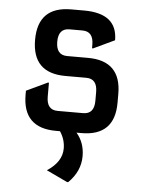

<svg xmlns="http://www.w3.org/2000/svg" viewBox="-54 -580 629 843"><g transform="rotate(5 261.0 -158.5)"><path d="M205.1 0Q58.6 0 58.6 -146.5V-164.1L151.4 -208H156.2V-146.5Q156.2 -87.9 205.1 -87.9H317.4Q366.2 -87.9 366.2 -146.5V-185.1Q366.2 -243.7 317.4 -243.7H225.6Q79.1 -243.7 79.1 -390.6Q79.1 -537.1 225.6 -537.1H282.7Q429.2 -537.1 429.2 -418.9L336.4 -375H331.5V-390.6Q331.5 -449.2 282.7 -449.2H225.6Q176.8 -449.2 176.8 -390.6Q176.8 -331.5 225.6 -331.5H317.4Q463.9 -331.5 463.9 -185.1V-146.5Q463.9 0 317.4 0H295.9Q331.5 41.5 331.5 100.6Q331.5 167.5 278.3 219.7H273.4L180.7 175.8Q246.1 133.3 246.1 74.2Q246.1 34.7 223.1 0Z"/></g></svg>

Font: Nova Square
Style: Book
Weight: 400
Version: Version 2.000